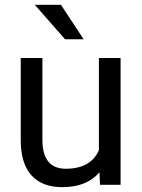

<svg xmlns="http://www.w3.org/2000/svg" viewBox="-20 -770 591 800"><path d="M66.4 0ZM394.5 -52.2Q341.8 9.8 239.7 9.8Q155.3 9.8 111.1 -39.3Q66.9 -88.4 66.4 -184.6V-528.3H156.7V-187Q156.7 -66.9 254.4 -66.9Q357.9 -66.9 392.1 -144V-528.3H482.4V0H396.5ZM328.6 -606.4H251L125 -750H233.9Z"/></svg>

Font: Roboto
Style: Regular
Weight: 400
Designer: Google
Version: Version 2.134; 2016; ttfautohint (v1.6)